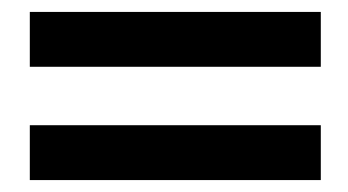

<svg xmlns="http://www.w3.org/2000/svg" viewBox="-20 -445 583 322"><path d="M30 -143H518V-235H30ZM30 -333H518V-425H30Z"/></svg>

Font: Charger Sport
Style: BdExt
Weight: 700
Designer: Jasper
Foundry: Cannot Into Space Fonts
Version: Version 1.1